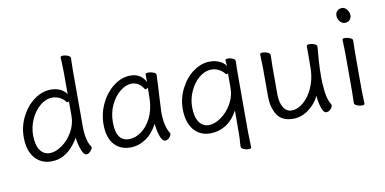

<svg xmlns="http://www.w3.org/2000/svg" viewBox="-80 -949 2740 1366"><g transform="rotate(-10 1289.5 -266.5)"><path d="M415 -661Q413 -691 413 -699Q413 -709 433 -709Q451 -709 468 -701Q485 -693 485 -681Q485 -665 484 -653L483 -592V-185Q483 -140 492 -99.5Q501 -59 517 -39Q519 -35 519 -32Q519 -19 504.5 -3.5Q490 12 475 12Q460 12 448 -12Q436 -36 428.5 -67.5Q421 -99 420 -118Q377 -47 328.5 -14.5Q280 18 220 18Q146 18 101 -36Q56 -90 56 -186Q56 -263 91 -332.5Q126 -402 183.5 -444Q241 -486 305 -486Q342 -486 371.5 -472Q401 -458 417 -434V-593Q417 -619 415 -661ZM220 -42Q262 -42 308.5 -74.5Q355 -107 386 -161.5Q417 -216 417 -276V-381Q413 -377 407 -377Q402 -377 398 -382Q383 -403 357.5 -415.5Q332 -428 306 -428Q258 -428 216 -393Q174 -358 149 -302.5Q124 -247 124 -189Q124 -117 150 -79.5Q176 -42 220 -42Z M1057 -314Q1051 -214 1051 -193Q1051 -89 1086 -35Q1088 -31 1088 -29Q1088 -17 1074 -2Q1060 13 1044 13Q1023 13 1008.5 -28Q994 -69 990 -118Q954 -50 902.5 -16Q851 18 792 18Q718 18 674.5 -32Q631 -82 631 -175Q631 -257 666.5 -329Q702 -401 759.5 -443.5Q817 -486 878 -486Q955 -486 988 -420V-475Q988 -485 1009 -485Q1028 -485 1046 -477.5Q1064 -470 1064 -459V-457Q1064 -434 1061 -385Q1058 -336 1057 -314ZM791 -42Q839 -42 882.5 -74Q926 -106 954 -162.5Q982 -219 985 -291Q986 -301 986 -335L987 -380Q978 -371 970 -371Q966 -371 963 -375Q947 -402 924.5 -415Q902 -428 878 -428Q837 -428 795 -395Q753 -362 726 -305Q699 -248 699 -180Q699 -108 723.5 -75Q748 -42 791 -42Z M1369 18Q1295 18 1250 -36Q1205 -90 1205 -186Q1205 -263 1240 -332.5Q1275 -402 1332.5 -444Q1390 -486 1454 -486Q1491 -486 1521.5 -472Q1552 -458 1568 -434V-439Q1568 -446 1566 -456.5Q1564 -467 1564 -475Q1564 -485 1584 -485Q1602 -485 1619 -477Q1636 -469 1636 -457Q1636 -441 1635 -429L1634 -368V60Q1634 86 1636 128L1637 166Q1637 176 1617 176Q1599 176 1581.5 168Q1564 160 1564 148L1565 120Q1568 93 1568 59L1569 -112Q1533 -46 1481.5 -14Q1430 18 1369 18ZM1369 -42Q1411 -42 1457.5 -74.5Q1504 -107 1535 -161.5Q1566 -216 1566 -276V-381Q1562 -377 1556 -377Q1551 -377 1547 -382Q1532 -403 1506.5 -415.5Q1481 -428 1455 -428Q1407 -428 1365 -393Q1323 -358 1298 -302.5Q1273 -247 1273 -189Q1273 -117 1299 -79.5Q1325 -42 1369 -42Z M2223 -418Q2222 -409 2218 -356.5Q2214 -304 2214 -237Q2214 -191 2221 -132.5Q2228 -74 2252 -35Q2253 -33 2253 -29Q2253 -17 2239 -2Q2225 13 2209 13Q2187 13 2174 -28.5Q2161 -70 2158 -114Q2130 -57 2078.5 -19.5Q2027 18 1968 18Q1888 18 1853 -35Q1818 -88 1818 -171V-368L1817 -406L1815 -474Q1815 -484 1835 -484Q1853 -484 1870.5 -476Q1888 -468 1888 -456Q1888 -435 1887 -419L1886 -368V-175Q1886 -115 1907.5 -78.5Q1929 -42 1968 -42Q2009 -42 2050 -75.5Q2091 -109 2119 -168.5Q2147 -228 2151 -301Q2152 -322 2152 -395V-475Q2152 -485 2173 -485Q2191 -485 2208.5 -477.5Q2226 -470 2226 -459V-457Q2226 -445 2223 -418Z M2447 -590Q2428 -590 2412.5 -609Q2397 -628 2397 -650Q2397 -671 2410 -684.5Q2423 -698 2447 -698Q2465 -698 2480.5 -678Q2496 -658 2496 -636Q2496 -617 2483 -603.5Q2470 -590 2447 -590ZM2429 -484Q2447 -484 2465.5 -476Q2484 -468 2484 -457Q2484 -436 2483 -421L2482 -368V-105L2483 -67L2485 1Q2485 10 2466 10Q2448 10 2429.5 2Q2411 -6 2411 -17L2413 -105V-368L2412 -417L2410 -475Q2410 -484 2429 -484Z"/></g></svg>

Font: Iansui 0.93
Style: Regular
Weight: 400
Designer: But Ko / Fontworks Inc.
Foundry: zi-hi.com / Fontworks Inc.
Version: Version 0.931